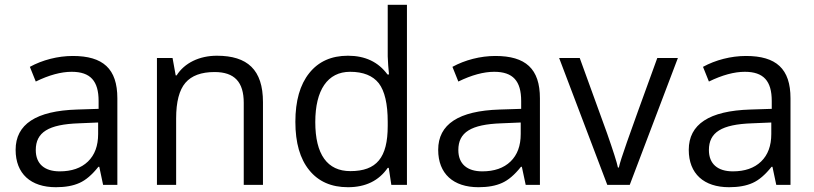

<svg xmlns="http://www.w3.org/2000/svg" viewBox="-20 -780 3436 810"><path d="M475.1 0V-365.2C475.1 -490.2 414.6 -543.9 287.1 -543.9C224.1 -543.9 158.7 -526.9 106 -498L130.9 -436C187 -463.4 237.8 -477.1 282.2 -477.1C361.8 -477.1 396 -438 396 -354V-320.8L305.2 -317.9C132.3 -312.5 45.9 -255.9 45.9 -147.9C45.9 -46.9 109.9 9.8 215.8 9.8C255.4 9.8 288.6 3.9 315.4 -8.3C341.8 -20 368.2 -42.5 395 -76.2H398.9L415 0ZM231.9 -57.1C168 -57.1 130.9 -88.4 130.9 -147C130.9 -221.7 184.1 -255.4 313 -259.8L394 -263.2V-214.8C394 -165 379.9 -126.5 351.1 -98.6C322.3 -70.8 282.2 -57.1 231.9 -57.1Z M1089.4 0V-349.1C1089.4 -485.8 1023.9 -544.9 895 -544.9C821.3 -544.9 758.3 -514.6 725.1 -461.9H721.2L708 -535.2H642.1V0H723.1V-280.8C723.1 -350.6 736.3 -400.4 762.2 -430.7C788.1 -460.9 829.1 -476.1 885.3 -476.1C969.7 -476.1 1008.3 -433.6 1008.3 -346.2V0Z M1630.9 0H1696.8V-759.8H1615.7V-542L1617.7 -504.4L1621.1 -465.8H1614.7C1576.2 -518.6 1520.5 -544.9 1447.8 -544.9C1377.9 -544.9 1323.7 -520.5 1284.7 -471.7C1245.6 -422.9 1226.1 -354.5 1226.1 -266.1C1226.1 -177.7 1245.6 -109.9 1284.7 -62C1323.2 -14.2 1377.9 9.8 1447.8 9.8C1522.5 9.8 1578.1 -17.6 1615.7 -71.8H1620.1ZM1458 -58.1C1360.8 -58.1 1310.1 -128.4 1310.1 -265.1C1310.1 -399.9 1361.8 -477.1 1457 -477.1C1512.2 -477.1 1552.7 -460.9 1578.1 -428.7C1603 -396 1615.7 -341.8 1615.7 -266.1V-249C1615.7 -114.7 1568.8 -58.1 1458 -58.1Z M2257.8 0V-365.2C2257.8 -490.2 2197.3 -543.9 2069.8 -543.9C2006.8 -543.9 1941.4 -526.9 1888.7 -498L1913.6 -436C1969.7 -463.4 2020.5 -477.1 2064.9 -477.1C2144.5 -477.1 2178.7 -438 2178.7 -354V-320.8L2087.9 -317.9C1915 -312.5 1828.6 -255.9 1828.6 -147.9C1828.6 -46.9 1892.6 9.8 1998.5 9.8C2038.1 9.8 2071.3 3.9 2098.1 -8.3C2124.5 -20 2150.9 -42.5 2177.7 -76.2H2181.6L2197.8 0ZM2014.6 -57.1C1950.7 -57.1 1913.6 -88.4 1913.6 -147C1913.6 -221.7 1966.8 -255.4 2095.7 -259.8L2176.8 -263.2V-214.8C2176.8 -165 2162.6 -126.5 2133.8 -98.6C2105 -70.8 2064.9 -57.1 2014.6 -57.1Z M2636.7 0 2839.8 -535.2H2752.9C2686.5 -353 2644 -234.9 2625 -180.7C2606 -126.5 2594.2 -90.3 2590.8 -73.2H2586.9C2582.5 -95.2 2566.9 -143.6 2541 -217.8L2425.8 -535.2H2338.9L2542 0Z M3314.9 0V-365.2C3314.9 -490.2 3254.4 -543.9 3127 -543.9C3064 -543.9 2998.5 -526.9 2945.8 -498L2970.7 -436C3026.9 -463.4 3077.6 -477.1 3122.1 -477.1C3201.7 -477.1 3235.8 -438 3235.8 -354V-320.8L3145 -317.9C2972.2 -312.5 2885.7 -255.9 2885.7 -147.9C2885.7 -46.9 2949.7 9.8 3055.7 9.8C3095.2 9.8 3128.4 3.9 3155.3 -8.3C3181.6 -20 3208 -42.5 3234.9 -76.2H3238.8L3254.9 0ZM3071.8 -57.1C3007.8 -57.1 2970.7 -88.4 2970.7 -147C2970.7 -221.7 3023.9 -255.4 3152.8 -259.8L3233.9 -263.2V-214.8C3233.9 -165 3219.7 -126.5 3190.9 -98.6C3162.1 -70.8 3122.1 -57.1 3071.8 -57.1Z"/></svg>

Font: Sahel
Style: Regular
Weight: 400
Foundry: Saber Rastikerdar (saber.rastikerdar@gmail.com)
Version: Version 3.4.0